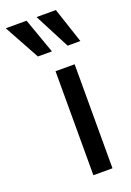

<svg xmlns="http://www.w3.org/2000/svg" viewBox="-228 -797 579 850"><g transform="rotate(-20 61.5 -372.0)"><path d="M58 -490H148V0H58ZM7 -578 -84 -744H14L73 -578ZM147 -578 61 -744H152L207 -578Z"/></g></svg>

Font: Cabin Condensed
Style: Regular
Weight: 400
Width: 3
Version: Version 2.001